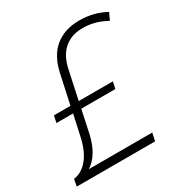

<svg xmlns="http://www.w3.org/2000/svg" viewBox="-171 -847 921 972"><g transform="rotate(-30 290.0 -361.0)"><path d="M429.2 -722.2Q512.2 -722.2 582 -684.1L563 -643.1L536.6 -655.8Q483.9 -680.2 423.8 -680.2Q358.4 -680.2 316.2 -643.8Q273.9 -607.4 258.8 -536.1L223.1 -370.1H422.9L414.1 -330.1H214.8L187 -199.2Q162.6 -89.4 95.2 -45.9H465.8L456.1 0H-2L5.9 -41Q51.3 -46.4 86.7 -87.6Q122.1 -128.9 139.2 -203.1L167 -330.1H69.8L78.1 -370.1H174.8L211.9 -541Q231.9 -632.3 287.6 -677.2Q343.3 -722.2 429.2 -722.2Z"/></g></svg>

Font: TypoPRO Open Sans
Style: Italic
Weight: 300
Italic angle: -12°
Foundry: Ascender Corporation
Version: Version 1.10